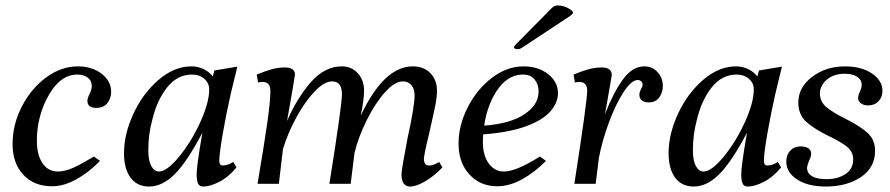

<svg xmlns="http://www.w3.org/2000/svg" viewBox="-20 -673 3258 703"><path d="M26 -145Q26 -217 60 -283Q94 -349 149 -389.5Q204 -430 265 -430Q317 -430 352 -403Q387 -376 387 -337Q387 -314 373.5 -296Q360 -278 332 -278Q300 -278 300 -304Q300 -313 308 -329Q316 -345 316 -358Q316 -378 301 -389Q286 -400 263 -400Q195 -400 149 -307Q115 -237 115 -158Q115 -106 135.5 -75.5Q156 -45 192 -45Q219 -45 251 -60Q283 -75 324 -100L346 -84Q307 -43 260.5 -17Q214 9 171 9Q104 9 65 -33.5Q26 -76 26 -145Z M434 -112Q434 -182 468.5 -256.5Q503 -331 560.5 -380.5Q618 -430 681 -430Q705 -430 725.5 -420Q746 -410 759 -393L765 -415L849 -429L825 -330Q807 -250 795 -180Q783 -110 783 -84Q783 -67 796 -67Q814 -67 834 -80L846 -60Q816 -24 782.5 -7Q749 10 724 10Q710 10 705 -1Q700 -12 700 -36Q700 -65 721 -187Q664 -79 619 -34.5Q574 10 526 10Q482 10 458 -22.5Q434 -55 434 -112ZM746 -346Q746 -369 728 -384.5Q710 -400 683 -400Q629 -400 591.5 -352.5Q554 -305 537 -232Q523 -180 523 -123Q523 -85 534 -65Q545 -45 562 -45Q591 -45 635.5 -99Q680 -153 713 -225Q746 -297 746 -346Z M1450 -35Q1450 -51 1472 -166Q1498 -284 1498 -324Q1498 -347 1486.5 -361Q1475 -375 1455 -375Q1425 -375 1389 -334.5Q1353 -294 1322.5 -232.5Q1292 -171 1278 -113L1264 0H1186Q1232 -288 1232 -328Q1232 -375 1196 -375Q1167 -375 1131.5 -337.5Q1096 -300 1064.5 -242Q1033 -184 1016 -127L1001 0H923Q948 -148 959 -225.5Q970 -303 970 -341Q970 -373 941 -373Q933 -373 925 -371L920 -400Q949 -412 973.5 -419Q998 -426 1023 -426Q1060 -426 1060 -400Q1056 -370 1031 -230Q1068 -315 1118.5 -372.5Q1169 -430 1232 -430Q1267 -430 1290 -405Q1313 -380 1313 -340Q1313 -310 1301 -250Q1386 -430 1491 -430Q1532 -430 1556 -405Q1580 -380 1580 -340Q1580 -318 1573.5 -285.5Q1567 -253 1551 -183Q1532 -105 1532 -90Q1532 -82 1536 -74.5Q1540 -67 1551 -67Q1568 -67 1588 -80L1600 -60Q1569 -28 1536.5 -9Q1504 10 1482 10Q1450 10 1450 -35Z M1659 -147Q1659 -214 1692.5 -280Q1726 -346 1781 -388Q1836 -430 1897 -430Q1951 -430 1987 -401.5Q2023 -373 2023 -332Q2023 -297 1995 -265Q1967 -233 1905.5 -210.5Q1844 -188 1749 -181L1748 -154Q1748 -104 1769.5 -74.5Q1791 -45 1825 -45Q1870 -45 1957 -100L1979 -84Q1939 -43 1892.5 -17Q1846 9 1800 9Q1739 9 1699 -34Q1659 -77 1659 -147ZM1952 -338Q1952 -364 1937.5 -382Q1923 -400 1895 -400Q1829 -400 1786 -319Q1760 -268 1753 -213Q1848 -220 1900 -254.5Q1952 -289 1952 -338ZM1862 -500Q1862 -504 1871 -513Q1880 -522 1882 -524L1989 -632Q2001 -645 2007 -649Q2013 -653 2024 -653Q2041 -653 2059.5 -643.5Q2078 -634 2078 -627Q2078 -623 2068 -615L1897 -502Q1885 -493 1876 -493Q1862 -493 1862 -500Z M2130 -341Q2130 -373 2101 -373Q2093 -373 2085 -371L2080 -400Q2109 -412 2133.5 -419Q2158 -426 2183 -426Q2220 -426 2220 -398Q2215 -365 2195 -255Q2225 -332 2260 -381Q2295 -430 2339 -430Q2369 -430 2388 -408.5Q2407 -387 2407 -358Q2407 -335 2394 -316.5Q2381 -298 2355 -298Q2339 -298 2330 -305.5Q2321 -313 2321 -326Q2321 -335 2327 -346.5Q2333 -358 2333 -363Q2333 -370 2328 -375Q2323 -380 2315 -380Q2292 -380 2263 -335.5Q2234 -291 2209.5 -224.5Q2185 -158 2173 -96L2161 0H2083Q2130 -303 2130 -341Z M2428 -112Q2428 -182 2462.5 -256.5Q2497 -331 2554.5 -380.5Q2612 -430 2675 -430Q2699 -430 2719.5 -420Q2740 -410 2753 -393L2759 -415L2843 -429L2819 -330Q2801 -250 2789 -180Q2777 -110 2777 -84Q2777 -67 2790 -67Q2808 -67 2828 -80L2840 -60Q2810 -24 2776.5 -7Q2743 10 2718 10Q2704 10 2699 -1Q2694 -12 2694 -36Q2694 -65 2715 -187Q2658 -79 2613 -34.5Q2568 10 2520 10Q2476 10 2452 -22.5Q2428 -55 2428 -112ZM2740 -346Q2740 -369 2722 -384.5Q2704 -400 2677 -400Q2623 -400 2585.5 -352.5Q2548 -305 2531 -232Q2517 -180 2517 -123Q2517 -85 2528 -65Q2539 -45 2556 -45Q2585 -45 2629.5 -99Q2674 -153 2707 -225Q2740 -297 2740 -346Z M2859 -81Q2859 -106 2873.5 -121.5Q2888 -137 2911 -137Q2950 -136 2950 -110Q2950 -99 2942 -84Q2935 -65 2935 -58Q2935 -39 2953 -28Q2971 -17 3007 -17Q3047 -17 3075.5 -35.5Q3104 -54 3104 -91Q3103 -118 3081.5 -135.5Q3060 -153 3016 -174Q2961 -201 2932 -227Q2903 -253 2903 -298Q2903 -353 2953.5 -391.5Q3004 -430 3074 -430Q3134 -430 3172.5 -404Q3211 -378 3211 -341Q3211 -317 3196.5 -302Q3182 -287 3158 -287Q3143 -287 3132.5 -294.5Q3122 -302 3122 -313Q3122 -326 3129 -338Q3135 -352 3135 -362Q3135 -381 3118.5 -392Q3102 -403 3073 -403Q3033 -403 3007.5 -381.5Q2982 -360 2982 -329Q2983 -300 3005.5 -281Q3028 -262 3074 -239Q3128 -212 3156 -187Q3184 -162 3184 -121Q3184 -59 3132 -24.5Q3080 10 3004 10Q2938 10 2898.5 -16Q2859 -42 2859 -81Z"/></svg>

Font: Unna
Style: Italic
Weight: 400
Italic angle: -8.05°
Designer: Jorge de Buen Unna
Foundry: Omnibus-Type
Version: Version 2.008